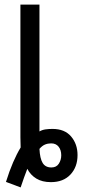

<svg xmlns="http://www.w3.org/2000/svg" viewBox="-20 -784 373 837"><path d="M70 33 6 9Q21 -39 37 -76Q53 -113 70 -141Q70 -151 69.5 -162.5Q69 -174 69 -185V-764H152V-211Q164 -218 178.5 -220Q193 -222 209 -222Q262 -222 290 -189Q318 -156 318 -108Q318 -56 287 -23Q256 10 202 10Q164 10 138.5 -5.5Q113 -21 99 -48Q92 -31 85 -10.5Q78 10 70 33ZM204 -54Q226 -54 236.5 -70.5Q247 -87 247 -107Q247 -130 235.5 -144.5Q224 -159 203 -159Q189 -159 176.5 -154Q164 -149 152 -135Q154 -93 166 -73.5Q178 -54 204 -54Z"/></svg>

Font: Avrile Sans Condensed
Style: Regular
Weight: 400
Width: 3
Designer: Monotype Design Team
Foundry: Monotype Imaging Inc.
Version: Version 2.001;September 10, 2019;FontCreator 11.5.0.2425 64-